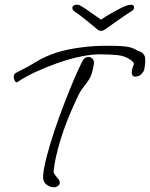

<svg xmlns="http://www.w3.org/2000/svg" viewBox="-20 -760 632 809"><path d="M50 -413Q46 -413 42 -420Q38 -427 38 -435Q38 -449 49 -454Q96 -477 133 -500Q170 -523 220 -539Q266 -553 320.5 -560Q375 -567 418 -567H452Q483 -567 510 -564Q537 -561 559 -547Q559 -547 569.5 -543Q580 -539 586 -530Q590 -525 591 -519Q592 -513 592 -506Q592 -502 592 -498Q592 -494 591 -489Q590 -481 588.5 -470.5Q587 -460 579 -452Q573 -443 564 -440Q555 -437 553 -437H551Q542 -437 538.5 -442Q535 -447 535 -454Q535 -466 539.5 -477.5Q544 -489 544 -490V-491Q544 -498 530 -508Q506 -525 473 -528Q440 -531 400 -531Q364 -531 318.5 -521.5Q273 -512 224.5 -495Q176 -478 131.5 -457.5Q87 -437 53 -414Q52 -413 50 -413ZM206 29Q190 29 174.5 16.5Q159 4 162 -24Q165 -55 177.5 -103Q190 -151 208.5 -206.5Q227 -262 248.5 -318Q270 -374 290.5 -422.5Q311 -471 328 -504Q337 -520 353 -520Q362 -520 369 -513.5Q376 -507 376 -494Q376 -491 373.5 -478Q371 -465 366.5 -450.5Q362 -436 357 -428Q347 -412 333 -394.5Q319 -377 308 -354Q259 -251 234.5 -169.5Q210 -88 206 -37Q206 -30 212.5 -22Q219 -14 225.5 -6Q232 2 232 10Q232 18 222 25Q217 29 206 29ZM532 -740Q545 -740 545 -728Q545 -725 542.5 -720.5Q540 -716 531 -711Q509 -697 480.5 -677Q452 -657 427 -639Q415 -630 406 -630Q396 -630 387 -639Q365 -657 340.5 -677Q316 -697 295 -711Q288 -716 286 -721Q284 -726 285 -728Q285 -733 290 -736.5Q295 -740 300 -740Q302 -740 308 -740Q314 -740 331 -729Q341 -723 361 -708.5Q381 -694 406 -677Q422 -689 440.5 -699.5Q459 -710 473.5 -717.5Q488 -725 491 -727Q499 -731 510.5 -735.5Q522 -740 532 -740Z"/></svg>

Font: Grape Nuts
Style: Regular
Weight: 400
Designer: Robert E. Leuschke
Foundry: Robert E. Leuschke
Version: Version 1.010; ttfautohint (v1.8.3)